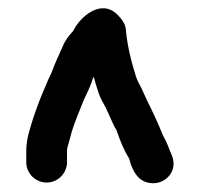

<svg xmlns="http://www.w3.org/2000/svg" viewBox="-20 -696 474 457"><path d="M179.9 -459.1C185.9 -472.5 193 -485.4 198.2 -500.8C199.4 -505.2 200.7 -508.5 202.9 -513.6C209.2 -492.2 215.3 -467.8 225.6 -451.1C234.4 -436.4 243.7 -411.8 252.3 -394.6C254.1 -391.1 256.6 -388.5 257.9 -384.6C264.7 -364.1 274.5 -339.2 286.7 -319.9C287.2 -319.2 287.3 -319 287.5 -318.6V-318C293.4 -296.2 303.2 -270.7 328.1 -262.4C366.2 -249.7 408.3 -285.1 387.8 -329.2C382 -341.5 378.8 -354.5 369.5 -370.7C368.1 -373.2 366.5 -375.6 365.1 -380.4C354.4 -407.1 341.9 -433.1 329.8 -457.2L319.9 -479C313.7 -493.9 307.7 -500.2 303.2 -515.2C292.5 -549.5 282.7 -587.5 279.5 -626.6C278.5 -638.7 269.8 -650.8 259.8 -660.8C219.9 -700.7 170.5 -654.8 155.3 -624.4C154.4 -622.6 152.9 -620.5 150.7 -618.3C143.2 -610.8 137.2 -601.5 132.3 -592.3L124.1 -574C118.5 -561.4 111.1 -545.8 105.9 -531.5C101.8 -519 96.1 -511.2 90 -494.8C78.9 -470.3 67.8 -441.2 58.8 -414.2C51.8 -389.7 42.5 -367.2 42.5 -336V-310C42.5 -283.4 64.4 -261.5 91 -261.5C117.6 -261.5 139.5 -283.4 139.5 -310V-336C139.5 -339.5 139.9 -342.6 140.2 -344C144.3 -357.8 147.4 -370.1 151.2 -383.9C158.9 -409 170.3 -434.2 179.9 -459.1Z"/></svg>

Font: HoneyBee
Style: Blk
Weight: 700
Foundry: Cannot Into Space Fonts
Version: Version 0.89